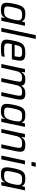

<svg xmlns="http://www.w3.org/2000/svg" viewBox="1654 -2437 791 4139"><g transform="rotate(90 2049.5 -367.5)"><path d="M196 8C267 8 324 -3 360 -74H366L354 0H428L536 -510H462L442 -444H436C422 -501 366 -518 280 -518C143 -518 101 -465 58 -258C45 -199 39 -153 39 -118C39 -20 84 8 196 8ZM229 -61C150 -61 120 -71 120 -132C120 -160 127 -199 138 -255C175 -427 196 -449 308 -449C388 -449 418 -426 418 -364C418 -314 388 -175 358 -125C333 -80 300 -61 229 -61Z M738 -743 581 0H662L819 -743Z M1026 8C1083 8 1153 2 1192 -6L1206 -72C1160 -65 1095 -61 1050 -61C948 -61 916 -74 916 -131C916 -154 922 -186 931 -228H1258L1264 -255C1279 -317 1288 -375 1288 -406C1288 -486 1248 -518 1121 -518C925 -518 896 -444 855 -254C843 -196 834 -150 834 -113C834 -24 882 8 1026 8ZM1192 -287H944C974 -425 992 -449 1109 -449C1177 -449 1207 -441 1207 -384C1207 -364 1202 -336 1195 -302Z M1468 -510 1360 0H1440L1497 -260C1519 -366 1538 -448 1654 -448C1716 -448 1741 -440 1741 -391C1740 -370 1735 -338 1726 -295L1663 0H1744L1800 -260C1824 -377 1841 -448 1957 -448C2020 -448 2044 -440 2044 -391C2044 -370 2038 -338 2029 -295L1966 0H2047L2114 -311C2122 -351 2128 -385 2128 -412C2128 -485 2095 -518 1992 -518C1906 -518 1859 -484 1832 -436H1825C1818 -493 1784 -518 1690 -518C1605 -518 1562 -484 1536 -436H1530L1541 -510Z M2376 8C2447 8 2504 -3 2540 -74H2546L2534 0H2608L2716 -510H2642L2622 -444H2616C2602 -501 2546 -518 2460 -518C2323 -518 2281 -465 2238 -258C2225 -199 2219 -153 2219 -118C2219 -20 2264 8 2376 8ZM2409 -61C2330 -61 2300 -71 2300 -132C2300 -160 2307 -199 2318 -255C2355 -427 2376 -449 2488 -449C2568 -449 2598 -426 2598 -364C2598 -314 2568 -175 2538 -125C2513 -80 2480 -61 2409 -61Z M2869 -510 2761 0H2841L2898 -260C2920 -367 2939 -448 3068 -448C3140 -448 3167 -439 3167 -387C3167 -366 3162 -335 3154 -295L3091 0H3172L3238 -311C3246 -349 3251 -383 3251 -408C3251 -485 3217 -518 3103 -518C3010 -518 2965 -485 2937 -436H2931L2942 -510Z M3488 -743 3469 -651H3555L3575 -743ZM3442 -510 3334 0H3415L3523 -510Z M3744 8C3815 8 3872 -3 3908 -74H3914L3902 0H3976L4084 -510H4010L3990 -444H3984C3970 -501 3914 -518 3828 -518C3691 -518 3649 -465 3606 -258C3593 -199 3587 -153 3587 -118C3587 -20 3632 8 3744 8ZM3777 -61C3698 -61 3668 -71 3668 -132C3668 -160 3675 -199 3686 -255C3723 -427 3744 -449 3856 -449C3936 -449 3966 -426 3966 -364C3966 -314 3936 -175 3906 -125C3881 -80 3848 -61 3777 -61Z"/></g></svg>

Font: Saira UNSAM
Style: Italic
Weight: 400
Italic angle: -12°
Designer: Hector Gatti with collaboration of the Omnibus-Type team
Foundry: Omnibus-Type
Version: Version 0.072;PS 000.072;hotconv 1.0.88;makeotf.lib2.5.64775